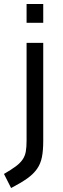

<svg xmlns="http://www.w3.org/2000/svg" viewBox="-46 -715 318 968"><path d="M88 -499H172V-5Q172 43 165.5 76.5Q159 110 141 136Q123 162 91.5 184.5Q60 207 10 233L-26 162Q10 141 32.5 124.5Q55 108 67.5 90Q80 72 84 49.5Q88 27 88 -6ZM88 -695H172V-600H88Z"/></svg>

Font: Panefresco 500wt
Style: Regular
Weight: 700
Foundry: Campivisivi & Chank Co
Version: Version 1.001